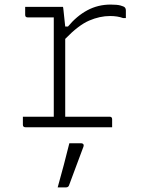

<svg xmlns="http://www.w3.org/2000/svg" viewBox="-20 -556 640 839"><path d="M80 -46H215V-480H101Q90 -480 90 -491V-526H255Q256 -526 257.5 -510.5Q259 -495 265 -440H277Q315 -486 361.5 -511Q408 -536 463 -536Q492 -536 506.5 -532Q521 -528 525 -524Q530 -519 530 -510V-477H518Q494 -486 461 -486Q416 -486 369.5 -466Q323 -446 265 -386V-46H459Q470 -46 470 -35V0H91Q80 0 80 -11ZM283 70H335Q341 70 344 74Q347 78 345 84Q329 127 314 167Q299 207 282 253Q281 257 277.5 260Q274 263 267 263H232Q246 213 259 164Q272 115 283 70Z"/></svg>

Font: Recursive Mn Lnr St Lt
Style: Regular
Weight: 300
Monospace: yes
Version: Version 1.079;hotconv 1.0.112;makeotfexe 2.5.65598; ttfautoh